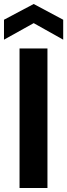

<svg xmlns="http://www.w3.org/2000/svg" viewBox="-48 -943 337 963"><path d="M50 0V-700H190V0ZM-28 -744V-844L121 -923L269 -844V-744L121 -827Z"/></svg>

Font: DM Sans 9pt 36pt ExtraBold
Style: Regular
Weight: 800
Version: Version 4.004;gftools[0.9.30]